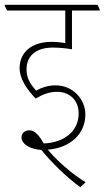

<svg xmlns="http://www.w3.org/2000/svg" viewBox="-39 -642 437 803"><path d="M297 141 319 120C261 85 197 28 161 -16C252 -23 318 -80 318 -163C318 -195 305 -226 282 -249C260 -271 229 -285 193 -285C166 -285 139 -278 112 -263C84 -295 72 -318 72 -352C72 -408 111 -443 182 -443C210 -443 237 -440 262 -436V-598H378V-603L369 -622H-19V-617L-9 -598H234V-462C216 -465 195 -467 177 -467C92 -467 43 -422 43 -357C43 -313 72 -270 110 -230C145 -250 170 -258 199 -258C254 -258 290 -221 290 -168C290 -96 234 -46 144 -42C127 -72 108 -97 84 -97C64 -97 51 -85 51 -67C51 -38 91 -17 134 -15C175 36 240 100 297 141Z"/></svg>

Font: Noto Serif Devanagari ExtraCondensed Thin
Style: Regular
Weight: 100
Width: 2
Designer: Universal Thirst, Indian Type Foundry and the Monotype Design Team
Foundry: Monotype Imaging Inc.
Version: Version 2.004